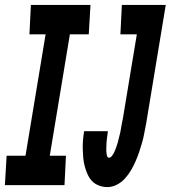

<svg xmlns="http://www.w3.org/2000/svg" viewBox="-48 -755 696 783"><path d="M390 8Q372 8 355 1.5Q338 -5 327 -17Q316 -29 309 -44.5Q302 -60 297.5 -77Q293 -94 291.5 -111.5Q290 -129 289.5 -147Q289 -165 290.5 -183.5Q292 -202 295 -220H392Q391 -214 390.5 -208.5Q390 -203 389 -197Q388 -191 387.5 -185.5Q387 -180 386.5 -174Q386 -168 386 -162.5Q386 -157 385.5 -151.5Q385 -146 385.5 -140Q386 -134 386.5 -129Q387 -124 389 -118Q391 -112 396 -112Q403 -112 408 -118.5Q413 -125 416.5 -131.5Q420 -138 422.5 -145Q425 -152 427.5 -159Q430 -166 432 -173Q434 -180 435.5 -187Q437 -194 439 -201Q441 -208 442.5 -215Q444 -222 445 -229Q446 -236 447.5 -243Q449 -250 450 -257Q451 -264 453 -271L510 -615H443L449 -735H628L548 -251Q544 -232 540.5 -212.5Q537 -193 531.5 -173.5Q526 -154 519.5 -135Q513 -116 505 -97.5Q497 -79 486.5 -61Q476 -43 461.5 -27Q447 -11 428 -1.5Q409 8 390 8ZM-28 0 -21 -120H56L138 -615H72L78 -735H321L314 -615H237L155 -120H221L215 0Z"/></svg>

Font: Iosevka SS04 Hv Ex Obl
Style: Regular
Weight: 900
Width: 7
Italic angle: -9°
Monospace: yes
Designer: Belleve Invis
Foundry: Belleve Invis
Version: Version 19.0.0; ttfautohint (v1.8.4)